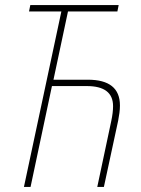

<svg xmlns="http://www.w3.org/2000/svg" viewBox="-20 -734 553 754"><path d="M74 0H100L184 -396H321Q424 -396 424 -317Q424 -292 417 -259L362 0H388L444 -260Q447 -276 449 -290.5Q451 -305 451 -320Q451 -421 325 -421H190L247 -689H441L446 -714H99L94 -689H221Z"/></svg>

Font: Noto Sans UI SemiCondensed Thin
Style: Italic
Weight: 250
Width: 4
Italic angle: -12°
Designer: Monotype Design Team
Foundry: Monotype Imaging Inc.
Version: Version 1.901